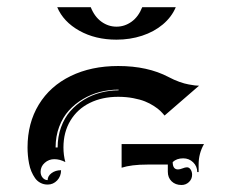

<svg xmlns="http://www.w3.org/2000/svg" viewBox="-20 -665 680 548"><path d="M143.3 -644.5H239Q250 -616.9 269.7 -602.9Q289.3 -588.9 312.5 -588.9Q335.7 -588.9 355.3 -602.9Q375 -616.9 386 -644.5H481.7Q470 -616.5 444.8 -595.3Q419.7 -574.2 385.4 -563Q351.1 -551.8 312.5 -551.8Q252.2 -551.8 206.5 -577.3Q160.9 -602.8 143.3 -644.5ZM58.6 -244.1Q58.6 -313.7 90.8 -366.6Q123 -419.4 181.8 -448Q240.5 -476.6 317.4 -476.6Q401.4 -476.6 461.2 -445.1Q476.8 -436.8 491.9 -431.4Q507.1 -426 518.7 -424Q530.3 -421.9 536.6 -421.1Q543 -420.4 548.1 -420.4L449.7 -335.2Q444.1 -342 437.6 -348.4Q431.2 -354.7 419.3 -362.4Q407.5 -370.1 393.8 -375.6Q380.1 -381.1 360.1 -384.9Q340.1 -388.7 317.4 -388.7Q271.5 -388.7 236.2 -371.2Q200.9 -353.8 181 -320.8Q161.1 -287.8 161.1 -244.1Q161.1 -222.2 166.5 -202.4Q150.6 -210.7 135 -210.7Q119.4 -210.7 107.7 -200.3Q95.9 -189.9 95.9 -174.6Q95.9 -164.8 101.8 -157.8Q107.7 -150.9 116 -150.9Q116 -162.6 127.2 -170.9Q138.4 -179.2 154.3 -179.2Q154.3 -161.9 143.1 -150Q131.8 -138.2 116 -138.2Q104.7 -138.2 95.5 -143.1Q86.2 -147.9 80.1 -156.6Q74 -165.3 69.6 -175.7Q65.2 -186 62.9 -198.5Q60.5 -210.9 59.6 -221.9Q58.6 -232.9 58.6 -244.1ZM138.7 -244.1H144.5Q144.5 -275.1 154.3 -302Q164.1 -328.9 180.8 -347.9Q197.5 -366.9 219.7 -380.5Q241.9 -394 267 -400.6Q292 -407.2 318.4 -407.2V-409.2Q291.5 -409.2 265.7 -402.6Q240 -396 216.9 -382.3Q193.8 -368.7 176.5 -349.5Q159.2 -330.3 148.9 -303.1Q138.7 -275.9 138.7 -244.1ZM327.1 -186.3V-253.9H562.3Q546.9 -227.3 546.9 -195.3V-173.8H543Q543 -190.4 531.2 -201.8Q519.5 -213.1 502.9 -213.1Q484.1 -213.1 472.9 -202.4Q472.9 -181.6 488 -181.4Q493.2 -181.4 500.9 -184.4Q508.5 -187.5 513.7 -187.5Q519.8 -187.5 524 -181.3Q528.3 -175 528.3 -166.3Q528.3 -154.1 519.4 -145.5Q510.5 -137 498 -137Q480.7 -137 469.8 -147.5Q459 -158 459 -174.8V-195.3H400.4Q355 -195.3 327.1 -186.3Z"/></svg>

Font: AgreloyInT3
Style: Medium
Weight: 400
Designer: gluk
Foundry: gluk
Version: Version 0.27